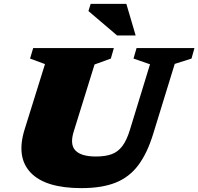

<svg xmlns="http://www.w3.org/2000/svg" viewBox="-20 -955 1022 990"><path d="M360.5 -278Q339 -210 369 -179Q399 -148 474.5 -148Q523 -148 555.8 -160Q588.5 -172 611.2 -202.2Q634 -232.5 650.5 -287.5L753.5 -623.5L668.5 -653L684 -707H982.5L967.5 -653L881 -625.5L770 -265Q739.5 -165.5 693.5 -103.8Q647.5 -42 576.8 -13.5Q506 15 400 15Q214 15 138 -65Q62 -145 107.5 -289.5L212 -624.5L135 -653L151 -707H567L551.5 -653L467.5 -622.5ZM679.5 -772H584L436 -898L447.5 -935H631.5Z"/></svg>

Font: Newsreader Caption ExtraBold
Style: Italic
Weight: 800
Italic angle: -17°
Designer: Hugues Gentile
Foundry: Production Type
Version: Version 1.001